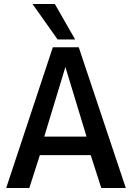

<svg xmlns="http://www.w3.org/2000/svg" viewBox="-20 -943 661 963"><path d="M11 0 245 -706H375L611 0H488L435 -165H180L127 0ZM202 -258H414L308 -607ZM269 -745 143 -923H255L357 -745Z"/></svg>

Font: Georama ExtraCondensed Thin Medium
Style: Regular
Weight: 500
Version: Version 1.001